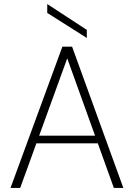

<svg xmlns="http://www.w3.org/2000/svg" viewBox="-20 -931 663 951"><path d="M32 0 289 -700H337L591 0H544L313 -642L80 0ZM142 -221 157 -259H468L483 -221ZM410 -743 214 -867V-911L410 -783Z"/></svg>

Font: DM Sans 24pt ExtraLight
Style: Regular
Weight: 250
Designer: Colophon Foundry, Jonny Pinhorn
Foundry: Colophon Foundry
Version: Version 4.004;gftools[0.9.30]